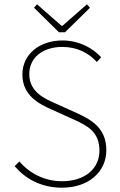

<svg xmlns="http://www.w3.org/2000/svg" viewBox="-20 -860 556 892"><path d="M254 -710H282L398 -824L384 -840L270 -740H266L152 -840L138 -824L254 -710ZM268 12C392 12 474 -62 474 -162C474 -264 407 -303 334 -336L232 -382C185 -403 116 -434 116 -516C116 -592 178 -642 270 -642C338 -642 392 -614 430 -572L450 -594C412 -635 350 -672 270 -672C164 -672 84 -608 84 -514C84 -416 162 -377 218 -352L320 -306C386 -276 442 -248 442 -160C442 -76 374 -18 268 -18C188 -18 118 -54 70 -110L48 -88C98 -30 170 12 268 12Z"/></svg>

Font: Assistant ExtraLight
Style: Regular
Weight: 275
Designer: Hebrew By Ben Nathan, Latin by Paul Hunt
Version: Version 2.001;PS 002.001;hotconv 1.0.88;makeotf.lib2.5.64775